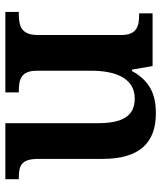

<svg xmlns="http://www.w3.org/2000/svg" viewBox="36 -624 588 699"><g transform="rotate(90 329.5 -274.0)"><path d="M23 0H316V-49H311C267 -49 237 -58 237 -115V-313C237 -397 262 -471 338 -471C406 -471 428 -421 428 -335V0H632V-49H627C582 -49 558 -58 558 -120V-354C558 -490 498 -548 392 -548C320 -548 273 -524 238 -461H233L220 -536H28V-487H33C77 -487 107 -478 107 -421V-119C107 -58 75 -49 30 -49H23Z"/></g></svg>

Font: Noto Serif Devanagari SemiBold
Style: Regular
Weight: 600
Designer: Universal Thirst, Indian Type Foundry and the Monotype Design Team
Foundry: Monotype Imaging Inc.
Version: Version 2.004